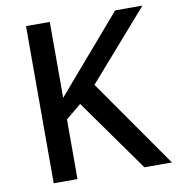

<svg xmlns="http://www.w3.org/2000/svg" viewBox="-80 -880 793 859"><g transform="rotate(-10 316.0 -450.0)"><path d="M632 -93H507L273 -422L203 -364V-93H95V-807H203V-462Q229 -492 255 -522.5Q281 -553 307 -583L500 -807H624L351 -495Z"/></g></svg>

Font: Noto Sans Kannada UI Medium
Style: Regular
Weight: 500
Designer: Jelle Bosma - Monotype Design Team
Foundry: Monotype Imaging Inc.
Version: Version 2.005; ttfautohint (v1.8.4.7-5d5b)